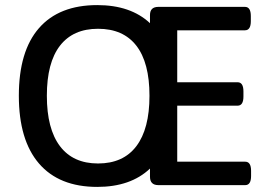

<svg xmlns="http://www.w3.org/2000/svg" viewBox="-20 -727 1055 754"><path d="M362 7Q212 7 133 -85Q54 -177 54 -351Q54 -526 133 -616.5Q212 -707 362 -707Q493 -707 569 -636V-668Q569 -700 602 -700H942Q965 -700 965 -664V-644Q965 -608 942 -608H676V-404H913Q936 -404 936 -368V-348Q936 -312 913 -312H676V-92H943Q966 -92 966 -56V-36Q966 0 943 0H602Q569 0 569 -33V-65Q493 7 362 7ZM365 -85Q464 -85 515.5 -153Q567 -221 567 -351Q567 -481 515.5 -547.5Q464 -614 365 -614Q267 -614 215.5 -547.5Q164 -481 164 -351Q164 -221 215.5 -153Q267 -85 365 -85Z"/></svg>

Font: Asap Medium
Style: Regular
Weight: 500
Designer: Pablo Cosgaya
Foundry: Omnibus-Type
Version: Version 3.001; ttfautohint (v1.8.3)